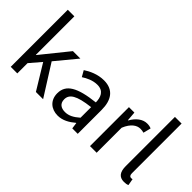

<svg xmlns="http://www.w3.org/2000/svg" viewBox="-51 -1197 1694 1694"><g transform="rotate(45 796.0 -350.0)"><path d="M82 0H164V-128L254 -233L396 0H486L303 -290L465 -486H372L167 -232H164V-712H82Z M679 12C740 12 793 -19 839 -58H842L850 0H918V-299C918 -419 867 -498 749 -498C671 -498 603 -465 558 -435L590 -379C628 -404 679 -429 735 -429C814 -429 834 -370 835 -309C627 -286 537 -234 537 -126C537 -38 598 12 679 12ZM702 -56C655 -56 618 -77 618 -131C618 -194 671 -231 835 -250V-118C788 -77 749 -56 702 -56Z M1071 0H1154V-312C1187 -394 1236 -423 1277 -423C1296 -423 1307 -421 1321 -417L1339 -488C1324 -495 1309 -498 1287 -498C1233 -498 1183 -459 1149 -398H1146L1139 -486H1071Z M1506 12C1527 12 1542 9 1554 3L1543 -59C1535 -57 1531 -57 1526 -57C1513 -57 1502 -66 1502 -92V-712H1419V-98C1419 -28 1444 12 1506 12Z"/></g></svg>

Font: SSansPro
Style: Regular
Weight: 400
Designer: Paul D. Hunt
Foundry: Adobe Systems Incorporated
Version: Version 3.006;hotconv 1.0.111;makeotfexe 2.5.65597